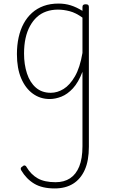

<svg xmlns="http://www.w3.org/2000/svg" viewBox="-20 -539 650 1078"><path d="M287 519Q217 519 172.5 492.5Q128 466 99 417Q95 410 97 404.5Q99 399 107 395Q114 388 120.5 390.5Q127 393 129 399Q154 441 192 462.5Q230 484 292 484Q340 484 373.5 462Q407 440 425 395.5Q443 351 443 282V-136Q420 -76 389.5 -43Q359 -10 325 3.5Q291 17 259 17Q206 17 164.5 -13Q123 -43 99 -99Q75 -155 75 -235Q75 -285 84.5 -328.5Q94 -372 113 -407Q132 -442 160 -467Q188 -492 225 -505.5Q262 -519 309 -519Q345 -519 377 -509Q409 -499 443 -478V-500Q443 -508 447.5 -511.5Q452 -515 461 -515Q471 -515 475 -511.5Q479 -508 479 -500V285Q479 363 456 414.5Q433 466 390.5 492.5Q348 519 287 519ZM265 -18Q302 -18 337 -39.5Q372 -61 400.5 -110Q429 -159 443 -242V-440Q406 -467 371.5 -476Q337 -485 305 -485Q270 -485 240 -474.5Q210 -464 187.5 -443.5Q165 -423 148.5 -393Q132 -363 123.5 -324.5Q115 -286 115 -238Q115 -177 131.5 -126.5Q148 -76 181.5 -47Q215 -18 265 -18Z"/></svg>

Font: Playwrite NG Modern Thin
Style: Regular
Weight: 250
Designer: Veronika Burian, José Scaglione
Foundry: TypeTogether
Version: Version 1.002